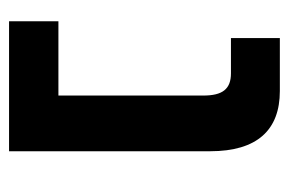

<svg xmlns="http://www.w3.org/2000/svg" viewBox="-127 -511 638 424"><g transform="rotate(90 192.0 -299.0)"><path d="M27 0H314V-444C314 -548 267 -598 181 -598H64V-490H142C177 -490 191 -471 191 -429V-109H27Z"/></g></svg>

Font: Noto Sans Hebrew SemiCondensed Semi
Style: Regular
Weight: 600
Width: 4
Designer: Monotype Design Team
Foundry: Monotype Imaging Inc.
Version: Version 1.902